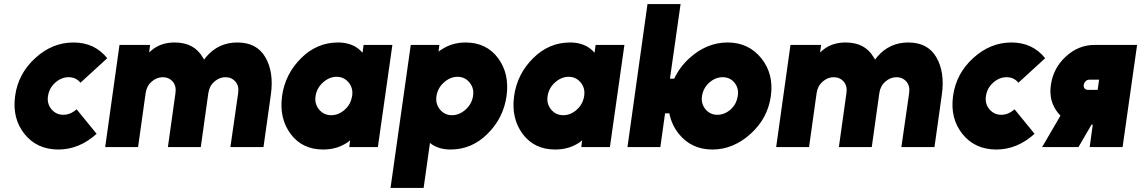

<svg xmlns="http://www.w3.org/2000/svg" viewBox="-20 -720 5587 940"><path d="M340 -512Q236 -512 153 -436Q69 -360 54 -250Q39 -140 100 -64Q161 12 266 12Q368 12 453 -65L355 -185Q325 -158 290 -158Q255 -158 232 -185Q209 -213 215 -250Q221 -289 250 -315Q280 -342 316 -342Q352 -342 374 -315L505 -435Q443 -512 340 -512Z M1270 0 1306 -256Q1314 -312 1307 -358Q1300 -404 1279 -440Q1237 -512 1142 -512Q1049 -512 989 -441Q987 -438 984 -434.5Q981 -431 979 -428Q978 -431 976 -434Q974 -437 972 -440Q930 -512 835 -512Q766 -512 720 -472Q718 -470 715 -467.5Q712 -465 710 -463L715 -500H565L495 0H656L693 -264Q698 -299 722 -320Q747 -342 777 -342Q807 -342 826 -320Q844 -299 839 -264L802 0H963L1000 -264Q1005 -299 1029 -320Q1054 -342 1084 -342Q1114 -342 1133 -320Q1151 -299 1146 -264L1108 0Z M1760 -500 1755 -462Q1752 -465 1748.5 -468.5Q1745 -472 1742 -475Q1701 -512 1635 -512Q1532 -512 1455 -436Q1376 -358 1361 -250Q1346 -141 1403 -64Q1460 12 1562 12Q1631 12 1683 -24Q1686 -26 1688.5 -28.5Q1691 -31 1694 -33L1690 0H1830L1901 -500ZM1628 -344Q1664 -344 1687 -316Q1698 -303 1702.5 -286.5Q1707 -270 1704 -250Q1701 -231 1692.5 -214.5Q1684 -198 1669 -184Q1638 -156 1602 -156Q1565 -156 1542 -184Q1519 -212 1525 -250Q1531 -289 1561 -316Q1592 -344 1628 -344Z M2131 -500 2127 -467Q2130 -470 2133.5 -472.5Q2137 -475 2141 -477Q2193 -512 2259 -512Q2361 -512 2418 -436Q2475 -360 2460 -250Q2445 -142 2366 -64Q2289 12 2186 12Q2131 12 2093 -14Q2091 -16 2089 -17.5Q2087 -19 2085 -20L2054 200H1892L1991 -500ZM2193 -156Q2229 -156 2260 -184Q2290 -211 2296 -250Q2302 -288 2279 -316Q2256 -344 2220 -344Q2184 -344 2153 -316Q2123 -289 2117 -250Q2111 -212 2134 -184Q2157 -156 2193 -156Z M2896 -500 2891 -462Q2888 -465 2884.5 -468.5Q2881 -472 2878 -475Q2837 -512 2771 -512Q2668 -512 2591 -436Q2512 -358 2497 -250Q2482 -141 2539 -64Q2596 12 2698 12Q2767 12 2819 -24Q2822 -26 2824.5 -28.5Q2827 -31 2830 -33L2826 0H2966L3037 -500ZM2764 -344Q2800 -344 2823 -316Q2834 -303 2838.5 -286.5Q2843 -270 2840 -250Q2837 -231 2828.5 -214.5Q2820 -198 2805 -184Q2774 -156 2738 -156Q2701 -156 2678 -184Q2655 -212 2661 -250Q2667 -289 2697 -316Q2728 -344 2764 -344Z M3150 -700 3052 0H3213L3236 -165H3257Q3268 -109 3303 -65Q3365 12 3468 12Q3570 12 3655 -65Q3739 -141 3754 -250Q3769 -358 3707 -435Q3645 -512 3542 -512Q3440 -512 3355 -435Q3307 -391 3281 -335H3260L3312 -700ZM3518 -342Q3554 -342 3576 -315Q3598 -288 3592 -250Q3589 -231 3581 -215Q3573 -199 3558 -185Q3528 -158 3492 -158Q3457 -158 3434 -185Q3411 -213 3417 -250Q3423 -289 3452 -315Q3482 -342 3518 -342Z M4555 0 4591 -256Q4599 -312 4592 -358Q4585 -404 4564 -440Q4522 -512 4427 -512Q4334 -512 4274 -441Q4272 -438 4269 -434.5Q4266 -431 4264 -428Q4263 -431 4261 -434Q4259 -437 4257 -440Q4215 -512 4120 -512Q4051 -512 4005 -472Q4003 -470 4000 -467.5Q3997 -465 3995 -463L4000 -500H3850L3780 0H3941L3978 -264Q3983 -299 4007 -320Q4032 -342 4062 -342Q4092 -342 4111 -320Q4129 -299 4124 -264L4087 0H4248L4285 -264Q4290 -299 4314 -320Q4339 -342 4369 -342Q4399 -342 4418 -320Q4436 -299 4431 -264L4393 0Z M4932 -512Q4828 -512 4745 -436Q4661 -360 4646 -250Q4631 -140 4692 -64Q4753 12 4858 12Q4960 12 5045 -65L4947 -185Q4917 -158 4882 -158Q4847 -158 4824 -185Q4801 -213 4807 -250Q4813 -289 4842 -315Q4872 -342 4908 -342Q4944 -342 4966 -315L5097 -435Q5035 -512 4932 -512Z M5172 -154 5082 0H5260L5324 -110Q5325 -110 5325 -110Q5325 -110 5325 -110H5330L5315 0H5476L5547 -500H5338Q5260 -500 5198 -443Q5137 -387 5125 -305Q5113 -225 5160 -167Q5163 -163 5166 -160Q5169 -157 5172 -154ZM5361 -330 5354 -280H5307Q5296 -280 5290 -287Q5284 -294 5286 -305Q5287 -314 5296 -323Q5303 -330 5314 -330Z"/></svg>

Font: Unageo
Style: Black-Italic
Weight: 900
Designer: Richard Sepsi
Foundry: Richard Sepsi
Version: Version 2.000